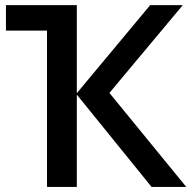

<svg xmlns="http://www.w3.org/2000/svg" viewBox="-20 -734 751 754"><path d="M697.8 -713.9 409.7 -369.1 711.4 0H575.2L281.7 -362.3V0H164.6V-613.8H3.4V-713.9H281.7V-368.2L569.8 -713.9Z"/></svg>

Font: Open Sans SemiBold
Style: Regular
Weight: 600
Designer: Monotype Design Team
Foundry: Monotype Imaging Inc.
Version: Version 3.003; ttfautohint (v1.8.4)